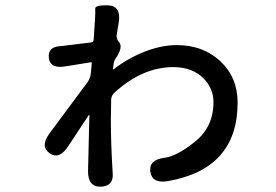

<svg xmlns="http://www.w3.org/2000/svg" viewBox="-20 -663 1040 724"><path d="M360 41Q311 42 312 -19L317 -227Q317 -232 314 -228L236 -110Q203 -60 167 -85Q131 -111 166 -159L310 -353Q322 -370 323 -391L326 -424Q326 -429 321 -428L229 -413Q169 -402 164 -445Q160 -487 208 -489Q213 -489 241 -493L324 -503Q332 -504 333 -512L338 -585Q340 -617 339 -630.5Q338 -644 387 -643Q437 -641 428 -580L420 -532Q418 -516 429 -504Q446 -485 414 -439Q409 -432 407 -410L406 -405Q406 -400 410 -403Q465 -445 530 -470Q592 -493 646 -493Q746 -493 811 -432Q876 -371 876 -276Q876 -26 613 20Q554 30 547 -15Q540 -60 600 -68Q647 -74 713 -127Q785 -183 785 -278Q785 -329 748 -367Q705 -410 634 -410Q518 -410 413 -315Q400 -304 399 -287V-270Q398 -241 398 -212Q398 -119 405 -10Q409 39 360 41Z"/></svg>

Font: Resource Han Rounded KR Medium
Style: Regular
Weight: 500
Designer: Cyano Hao (round all glyphs); Ryoko NISHIZUKA 西塚涼子 (kana, bopomofo & ideographs); Paul D. Hunt (Latin, Greek & Cyrillic)
Foundry: Cyano Hao
Version: 0.990